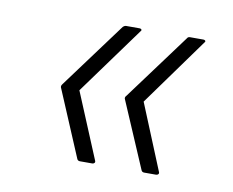

<svg xmlns="http://www.w3.org/2000/svg" viewBox="-49 -494 561 462"><g transform="rotate(10 231.5 -263.0)"><path d="M172 -93Q167 -93 165 -97L97 -258Q94 -263 98 -268L217 -429Q221 -433 225 -433H258Q261 -433 262.5 -431Q264 -429 261 -426L141 -261L208 -100Q209 -97 207 -95Q205 -93 202 -93ZM329 -93Q324 -93 322 -97L253 -258Q250 -263 255 -268L374 -429Q376 -433 381 -433H414Q417 -433 418.5 -431Q420 -429 417 -426L298 -261L364 -100Q365 -97 363 -95Q361 -93 358 -93Z"/></g></svg>

Font: Sofia Sans ExtraLight
Style: Italic
Weight: 250
Italic angle: -9°
Version: Version 4.100-B